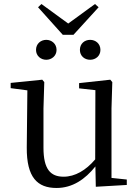

<svg xmlns="http://www.w3.org/2000/svg" viewBox="-20 -919 693 954"><path d="M210 -622C236 -622 261 -641 261 -671C261 -702 236 -721 210 -721C183 -721 159 -702 159 -671C159 -641 183 -622 210 -622ZM428 -622C455 -622 479 -641 479 -671C479 -702 455 -721 428 -721C400 -721 377 -702 377 -671C377 -641 400 -622 428 -622ZM186 -899 169 -883 292 -746H345L470 -883L452 -899L319 -802ZM456 9 610 0V-27L534 -35V-380L538 -511L528 -523L373 -506V-480L454 -471L453 -127C407 -73 353 -41 296 -41C231 -41 196 -78 196 -185V-380L200 -511L190 -523L33 -507V-481L116 -470L113 -186C112 -37 166 15 261 15C340 15 403 -28 454 -92Z"/></svg>

Font: Harano Aji Mincho
Style: Regular
Weight: 400
Foundry: Masamichi Hosoda
Version: HaranoAjiMincho-Regular version 20230610;ttx 4.39.4